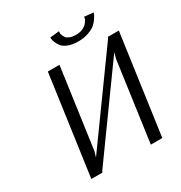

<svg xmlns="http://www.w3.org/2000/svg" viewBox="-188 -952 1027 1087"><g transform="rotate(-30 326.0 -408.0)"><path d="M427 -750Q449 -750 466.5 -756.5Q484 -763 493 -771.5Q502 -780 508 -789Q514 -798 516 -804L517 -811L518 -816L577 -810Q576 -806 573.5 -799.5Q571 -793 559.5 -775.5Q548 -758 532.5 -745Q517 -732 487.5 -721.5Q458 -711 421 -711Q384 -711 357.5 -721Q331 -731 319 -745.5Q307 -760 301 -775Q295 -790 294 -800V-810L354 -816L353 -811Q354 -811 353 -805Q352 -799 356 -789.5Q360 -780 366 -771.5Q372 -763 388 -756.5Q404 -750 427 -750ZM558 0H483L555 -518L565 -555H564L172 -11L166 0H94L185 -650H261L188 -127L178 -94H179L572 -639L578 -650H649Z"/></g></svg>

Font: Arsenal
Style: Italic
Weight: 400
Italic angle: -9.10001°
Designer: Andrij Shevchenko
Foundry: Stairsfor
Version: Version 2.001;PS 002.001;hotconv 1.0.88;makeotf.lib2.5.64775